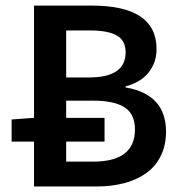

<svg xmlns="http://www.w3.org/2000/svg" viewBox="-20 -674 655 694"><path d="M103 0V-162.1H22V-242.2L103 -248V-653.8H312Q545.9 -653.8 545.9 -496.1Q545.9 -448.7 517.6 -412.6Q489.3 -376.5 434.1 -361.8V-357.9Q580.1 -333 580.1 -198.2Q580.1 -148.4 561 -110.1Q542 -71.8 508.1 -47.9Q474.1 -23.9 429 -12Q383.8 0 329.1 0ZM219.2 -394H301.8Q434.1 -394 434.1 -484.9Q434.1 -527.8 401.9 -545.9Q369.6 -564 304.2 -564H219.2ZM219.2 -89.8H316.9Q467.8 -89.8 467.8 -206.1Q467.8 -261.7 430.4 -285.9Q393.1 -310.1 316.9 -310.1H219.2V-248H357.9V-162.1H219.2Z"/></svg>

Font: Source Sans 3 Semibold
Style: Regular
Weight: 600
Designer: Paul D. Hunt
Foundry: Adobe
Version: Version 3.052;hotconv 1.1.0;makeotfexe 2.6.0